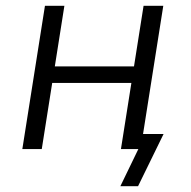

<svg xmlns="http://www.w3.org/2000/svg" viewBox="-20 -514 660 662"><path d="M395 128 457 0H400L408 -52H544L456 128ZM57 0 135 -494H202L169 -285H442L475 -494H543L465 0H397L433 -228H160L124 0Z"/></svg>

Font: Nunito Sans 7pt SemiCondensed Light
Style: Italic
Weight: 300
Width: 4
Italic angle: -9°
Designer: Vernon Adams
Foundry: Vernon Adams
Version: Version 3.101;gftools[0.9.27]